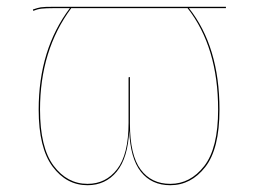

<svg xmlns="http://www.w3.org/2000/svg" viewBox="-20 -537 763 566"><path d="M646 -513H537Q627 -399 627 -214Q627 -98 585 -44.5Q543 9 482 9Q427 9 395.5 -30.5Q364 -70 361 -152Q357 -71 324 -31Q291 9 238 9Q176 9 135 -46Q94 -101 94 -214Q94 -391 186 -513H139Q115 -513 102.5 -511.5Q90 -510 78 -505L77 -509Q91 -514 100.5 -515.5Q110 -517 139 -517H646ZM623 -214Q623 -398 533 -513H190Q98 -389 98 -214Q98 -102 138 -48.5Q178 5 238 5Q292 5 325.5 -38.5Q359 -82 359 -175V-309L363 -310V-173Q363 -80 394.5 -37.5Q426 5 482 5Q541 5 582 -47.5Q623 -100 623 -214Z"/></svg>

Font: FiraGO Four
Style: Regular
Weight: 100
Designer: bBox Type
Foundry: bBox Type GmbH
Version: Version 1.001